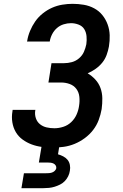

<svg xmlns="http://www.w3.org/2000/svg" viewBox="-20 -763 640 1003"><path d="M255 8Q227 8 199 4.5Q171 1 145.5 -8.5Q120 -18 98 -34Q76 -50 62.5 -73Q49 -96 44.5 -124Q40 -152 45 -181L46 -189H165L164 -185Q161 -164 167.5 -145Q174 -126 189 -114Q204 -102 223.5 -97.5Q243 -93 264 -93Q287 -93 310.5 -100.5Q334 -108 352 -125Q370 -142 380 -164.5Q390 -187 393 -210Q397 -234 394.5 -257.5Q392 -281 379 -298.5Q366 -316 344.5 -324Q323 -332 299 -332H233L249 -433H315Q335 -433 355.5 -438.5Q376 -444 393 -458.5Q410 -473 418.5 -492.5Q427 -512 431 -532Q434 -553 432 -574Q430 -595 420 -611Q410 -627 390.5 -634.5Q371 -642 351 -642Q332 -642 312.5 -636Q293 -630 277.5 -616.5Q262 -603 252.5 -584.5Q243 -566 240 -547V-546H121L122 -549Q126 -575 137 -601.5Q148 -628 164 -651Q180 -674 203 -692.5Q226 -711 252 -722.5Q278 -734 305.5 -738.5Q333 -743 359 -743Q389 -743 418 -738Q447 -733 472 -719.5Q497 -706 514.5 -684.5Q532 -663 542 -636Q552 -609 553 -579.5Q554 -550 549 -520Q545 -498 537 -476Q529 -454 514 -435.5Q499 -417 479 -403Q459 -389 438 -380Q460 -367 478 -347.5Q496 -328 505 -303Q514 -278 514.5 -250Q515 -222 511 -193Q506 -164 495.5 -136Q485 -108 466.5 -84Q448 -60 423 -41.5Q398 -23 370 -11.5Q342 0 313 4Q284 8 255 8ZM92 220 105 142H220Q228 142 235.5 141.5Q243 141 251 138.5Q259 136 265.5 130Q272 124 274 116Q275 108 271 101.5Q267 95 260 91.5Q253 88 245 87Q237 86 229 86H183L213 -93H305L283 43Q297 47 310.5 54Q324 61 333 72Q342 83 345 98.5Q348 114 345 129Q343 144 336 158Q329 172 318.5 183Q308 194 294 201Q280 208 265.5 212.5Q251 217 236 218.5Q221 220 207 220Z"/></svg>

Font: Iosevka Aile Oblique
Style: Bold
Weight: 700
Italic angle: -9°
Designer: Belleve Invis
Foundry: Belleve Invis
Version: Version 31.1.0; ttfautohint (v1.8.4)